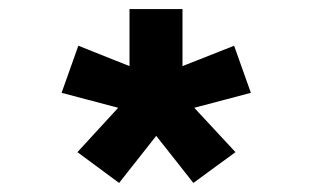

<svg xmlns="http://www.w3.org/2000/svg" viewBox="-20 -730 690 424"><path d="M243 -326 151 -394 241 -492 116 -525 153 -629 266 -584V-710H383V-584L497 -629L534 -525L409 -492L500 -394L407 -326L325 -430Z"/></svg>

Font: Azeret Mono Thin
Style: Regular
Weight: 100
Designer: Martin Vácha
Foundry: Displaay
Version: Version 1.002